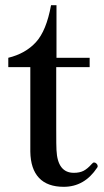

<svg xmlns="http://www.w3.org/2000/svg" viewBox="-20 -707 401 741"><path d="M97 -122V-448H12V-484Q78 -500 118.5 -544Q159 -588 177 -687H198V-484H326V-448H197V-212Q197 -139 198 -128Q202 -40 265 -40Q287 -40 302 -47.5Q317 -55 334 -74Q339 -80 343 -80Q348 -80 352.5 -75.5Q357 -71 357 -66Q357 -62 355 -60Q306 14 226 14Q163 14 130.5 -20.5Q98 -55 97 -122Z"/></svg>

Font: Shippori Mincho SemiBold
Style: Regular
Weight: 600
Designer: FONTDASU
Foundry: FONTDASU / Google Inc. / but / Adobe
Version: Version 3.110; ttfautohint (v1.8.3)